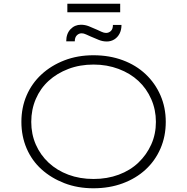

<svg xmlns="http://www.w3.org/2000/svg" viewBox="-20 -1002 1006 1032"><path d="M482 10Q397 10 326 -17.5Q255 -45 203 -92Q151 -139 123 -204.5Q95 -270 95 -347Q95 -424 123 -489Q151 -554 203 -602Q255 -650 326 -677.5Q397 -705 482 -705Q568 -705 639.5 -678.5Q711 -652 762.5 -603.5Q814 -555 842.5 -489.5Q871 -424 871 -347Q871 -269 842.5 -203.5Q814 -138 762.5 -90.5Q711 -43 639.5 -16.5Q568 10 482 10ZM483 -40Q556 -40 618 -63Q680 -86 724 -128Q768 -170 793 -225.5Q818 -281 818 -347Q818 -412 793 -469Q768 -526 724 -567Q680 -608 617.5 -631.5Q555 -655 483 -655Q409 -655 347.5 -631.5Q286 -608 241.5 -567.5Q197 -527 172.5 -470Q148 -413 148 -347Q148 -281 172.5 -225Q197 -169 241.5 -127.5Q286 -86 347.5 -63Q409 -40 483 -40ZM554 -779Q532 -779 511 -787.5Q490 -796 467 -806Q455 -811 442.5 -817Q430 -823 419 -823Q404 -823 393 -812Q382 -801 382 -780H336Q336 -821 359 -845Q382 -869 415 -869Q437 -869 457.5 -861Q478 -853 502 -842Q513 -837 526 -831Q539 -825 550 -825Q565 -825 576 -835.5Q587 -846 587 -868H633Q633 -841 622.5 -821Q612 -801 594 -790Q576 -779 554 -779ZM342 -936V-982H626V-936Z"/></svg>

Font: Lexend Giga ExtraLight
Style: Regular
Weight: 250
Version: Version 1.007